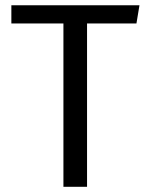

<svg xmlns="http://www.w3.org/2000/svg" viewBox="-20 -722 578 742"><path d="M316.4 -631.3V0H225.1V-631.3H23.9V-701.7H519L507.3 -631.3Z"/></svg>

Font: Mako
Style: Regular
Weight: 400
Designer: vernon adams
Foundry: vernon adams
Version: Version 1.000